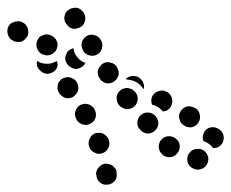

<svg xmlns="http://www.w3.org/2000/svg" viewBox="-100 -224 616 511"><g transform="rotate(-90 207.5 32.0)"><path d="M88 266Q98 262 108 266Q118 270 123 280Q127 291 123 301Q119 312 109 317Q108 317 107 318Q102 320 97 320Q91 320 86 318Q81 316 77 312Q73 308 71 303Q70 300 70 298Q69 295 69 292Q73 289 77 285Q84 277 87 268Q88 267 88 266ZM38 223Q33 223 28 225Q23 228 19 232Q16 236 14 241Q12 246 12 252V253Q13 264 21 272Q30 279 41 279Q47 279 52 276Q57 274 60 270Q64 266 66 261Q68 256 67 250V249Q67 237 58 230Q50 222 38 223ZM138 253Q148 259 159 256Q170 254 176 244V243Q182 233 180 222Q177 211 167 205Q158 199 147 202Q135 204 130 214L129 215Q123 225 125 236Q128 247 138 253ZM93 155Q89 151 84 149Q79 147 73 147Q68 147 63 149Q58 151 54 155L53 156Q45 164 45 176Q45 187 54 195Q58 199 63 201Q68 203 73 203Q79 203 84 201Q89 199 92 195L93 194Q101 186 101 174Q101 163 93 155ZM219 168V169Q213 179 202 182Q191 185 181 180Q175 177 171 171Q167 165 167 157Q168 157 169 156L170 155Q177 149 181 140Q184 135 185 129Q191 127 197 127Q203 128 208 130Q218 136 221 147Q225 158 219 168ZM157 99Q150 91 138 90Q127 89 119 97L118 98Q109 105 108 117Q108 128 115 136Q123 145 134 146Q145 146 154 139L155 138Q163 131 164 119Q165 108 157 99ZM234 108Q238 108 242 106Q247 105 251 101Q256 97 258 93L259 91Q262 84 261 75Q260 67 255 61Q253 60 252 60Q252 64 251 68Q250 78 245 87Q241 95 233 101L232 102Q229 105 226 107Q230 108 234 108ZM229 65Q230 60 228 55Q227 49 223 45Q216 36 205 35Q193 34 184 41L183 42Q179 45 177 50Q174 55 173 60Q173 66 174 71Q176 76 179 81Q186 89 198 91Q209 92 218 85L219 84Q223 80 226 76Q228 71 229 65ZM294 -2Q291 -7 286 -10Q282 -13 277 -15Q271 -16 266 -15Q260 -14 256 -11L255 -10Q250 -8 247 -3Q244 1 242 7Q241 12 242 17Q243 23 246 27Q249 32 253 35Q258 38 263 40Q268 41 274 40Q279 39 284 36H285Q295 30 297 18Q300 7 294 -2ZM21 26Q25 22 26 17Q28 11 28 6Q27 -5 18 -13Q10 -20 -2 -20Q-2 -19 -2 -19Q-13 -19 -21 -11Q-29 -2 -28 9Q-28 14 -26 19Q-24 24 -20 28Q-16 32 -11 34Q-5 36 0 35Q1 35 2 35Q8 35 13 33Q17 30 21 26ZM108 -1Q110 -6 110 -11Q110 -17 109 -22Q105 -32 94 -37Q84 -42 73 -38H72Q67 -36 63 -32Q59 -28 57 -23Q54 -18 54 -13Q54 -7 56 -2Q60 8 70 13Q80 18 91 14H92Q97 12 101 8Q105 4 108 -1ZM370 -25Q372 -30 371 -36Q370 -41 367 -46Q364 -50 360 -53Q355 -57 350 -58Q344 -59 339 -58Q334 -57 329 -54H328Q318 -48 316 -37Q313 -26 319 -16Q325 -6 336 -4Q347 -1 357 -7L358 -8Q363 -11 366 -15Q369 -19 370 -25ZM186 -41Q188 -46 187 -52Q186 -57 184 -62Q178 -72 167 -75Q156 -78 146 -72H145Q140 -69 137 -65Q134 -60 132 -55Q131 -50 131 -44Q132 -39 135 -34Q140 -24 151 -21Q162 -18 172 -24H173Q178 -27 181 -31Q185 -36 186 -41ZM283 -85 284 -86Q286 -91 290 -94Q294 -98 299 -100Q304 -102 310 -102Q315 -101 320 -99Q325 -97 329 -93Q332 -89 334 -83Q335 -83 335 -82Q335 -81 335 -80Q335 -80 335 -80Q325 -79 317 -74L316 -73Q308 -68 302 -60Q298 -55 296 -48Q291 -51 287 -55Q284 -59 282 -64Q280 -69 280 -74Q281 -80 283 -85ZM443 -72Q443 -77 442 -82Q441 -88 438 -92Q432 -102 420 -104Q409 -106 400 -99L399 -98Q394 -95 391 -91Q388 -86 387 -81Q386 -75 388 -70Q389 -65 392 -60Q398 -51 410 -49Q421 -47 430 -53L431 -54Q436 -57 439 -62Q442 -66 443 -72ZM258 -91Q259 -97 257 -102Q256 -107 253 -112Q249 -116 245 -119Q240 -122 235 -122Q229 -123 224 -122Q219 -120 214 -117L213 -116Q209 -113 206 -108Q203 -104 202 -98Q202 -93 203 -88Q204 -82 208 -78Q215 -69 226 -67Q237 -66 246 -72L247 -73Q252 -76 254 -81Q257 -86 258 -91ZM276 -169 277 -170Q282 -175 288 -177Q295 -178 301 -177Q300 -175 299 -172L298 -171Q294 -162 294 -153Q293 -142 297 -133Q299 -128 301 -124Q297 -123 293 -122Q288 -122 283 -124Q278 -126 275 -130Q267 -139 267 -150Q268 -161 276 -169ZM318 -141Q320 -135 324 -131Q327 -127 332 -125Q343 -120 353 -124Q364 -128 369 -139V-140Q372 -145 372 -150Q372 -156 370 -161Q368 -166 365 -170Q361 -174 356 -176Q346 -181 335 -177Q324 -173 319 -163V-162Q317 -157 316 -151Q316 -146 318 -141ZM353 -218Q355 -213 359 -209Q363 -205 368 -202Q378 -198 389 -202Q400 -206 404 -216L405 -217Q407 -222 407 -228Q407 -233 405 -238Q403 -244 400 -248Q396 -252 391 -254Q381 -258 370 -254Q359 -250 355 -240L354 -239Q352 -234 352 -228Q351 -223 353 -218Z"/></g></svg>

Font: FRB American Cursive Guidelines Dotted Ultra
Style: Bold Italic
Weight: 1000
Italic angle: -25°
Version: Version 2.0;Modular Font Editor K font №1